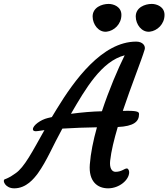

<svg xmlns="http://www.w3.org/2000/svg" viewBox="-104 -976 877 1000"><path d="M-29.8 4.9C33.2 4.9 73.2 -46.4 93.3 -73.2C140.6 -139.6 169.9 -213.9 220.7 -306.2C280.3 -310.1 345.7 -312 400.9 -313C381.8 -245.1 368.2 -178.2 363.8 -119.6C356.9 -31.7 402.8 4.9 459 4.9C517.6 4.9 568.8 -39.1 568.8 -79.1C568.8 -87.4 564 -98.6 556.6 -98.6C543.9 -98.6 529.8 -81.1 497.6 -81.1C477.1 -81.1 465.8 -103 469.7 -138.7C475.1 -189 490.2 -250 509.3 -314.5C593.3 -318.4 620.1 -342.8 620.1 -381.3C620.1 -391.1 617.7 -398.9 560.5 -398.9C554.7 -398.9 545.9 -398.9 535.6 -398.4C580.1 -531.2 632.3 -660.6 649.4 -717.8C655.3 -736.3 640.1 -759.3 605.5 -759.3C427.2 -759.3 281.7 -555.7 192.4 -409.7C183.1 -394.5 174.3 -380.4 166 -366.2L145 -361.3C107.4 -352.5 67.4 -322.8 67.4 -303.2C67.4 -294.4 75.7 -290 96.7 -293.9L127.4 -298.3C64 -185.5 22.5 -104 -23.4 -73.2C-42 -60.5 -49.8 -53.7 -80.6 -41.5C-91.8 -35.2 -76.7 4.9 -29.8 4.9ZM265.6 -383.3C340.8 -512.7 424.3 -657.2 545.4 -688C509.8 -616.2 463.9 -508.8 426.8 -396.5C377.4 -395.5 320.8 -390.6 265.6 -383.3ZM676.3 -811C714.8 -815.4 752.9 -850.1 752.9 -898.4C752.9 -940.9 712.4 -955.6 686.5 -955.6C650.4 -955.6 603 -937 603 -890.1C603 -849.1 634.3 -806.2 676.3 -811ZM451.7 -811C490.2 -815.4 528.3 -850.1 528.3 -898.4C528.3 -940.9 487.8 -955.6 461.9 -955.6C425.8 -955.6 378.4 -937 378.4 -890.1C378.4 -849.1 409.7 -806.2 451.7 -811Z"/></svg>

Font: Courgette
Style: Regular
Weight: 400
Designer: Karolina Lach
Foundry: Karolina Lach
Version: Version 1.002